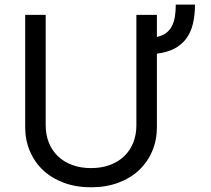

<svg xmlns="http://www.w3.org/2000/svg" viewBox="-20 -791 905 824"><path d="M816.8 -771.3Q816.8 -724.8 807.7 -688Q798.7 -651.3 778.9 -624.8Q759.2 -598.4 728.2 -582.2Q697.1 -566.1 653.4 -560.7V-245.7Q653.4 -190 633.3 -142.6Q613.3 -95.2 576.3 -60.5Q539.4 -25.9 487.2 -6.6Q435 12.8 370.7 12.8Q306.5 12.8 254.3 -6.6Q202.1 -25.9 165.1 -60.5Q128.2 -95.2 108.1 -142.6Q88.1 -190 88.1 -245.7V-727.3H176.1V-252.8Q176.1 -213.1 189.5 -179.3Q202.8 -145.6 227.8 -121.3Q252.8 -96.9 289.1 -83.3Q325.3 -69.6 370.7 -69.6Q416.2 -69.6 452.4 -83.3Q488.6 -96.9 513.7 -121.3Q538.7 -145.6 552 -179.3Q565.3 -213.1 565.3 -252.8V-727.3H653.4V-632.5Q676.8 -637.8 692.5 -649.1Q708.1 -660.5 717.3 -678.1Q726.6 -695.7 730.5 -718.9Q734.4 -742.2 734.4 -771.3Z"/></svg>

Font: Fast_Sans
Style: Regular
Weight: 400
Designer: Rasmus Andersson
Foundry: rsms
Version: Version 3.018;git-588b23468